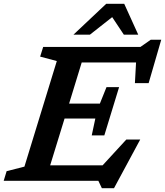

<svg xmlns="http://www.w3.org/2000/svg" viewBox="-42 -955 872 1014"><path d="M496 39 477.5 0H-22.5L-7 -51L87 -75L258 -632.5L170 -656L186 -707H699.5L754 -745H809.5L743 -516H670.5L676.5 -625H389.5L323 -408H485.5L520.5 -495H587L509 -240H442.5L461.5 -329H299L223 -82H500L625 -218H698.5L560 39ZM346 -772 519 -935H614L688 -772H612L550.5 -864.5L433 -772Z"/></svg>

Font: Newsreader 6pt Medium
Style: Italic
Weight: 500
Italic angle: -17°
Designer: Hugues Gentile
Foundry: Production Type
Version: Version 1.003; ttfautohint (v1.8.3)